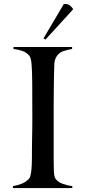

<svg xmlns="http://www.w3.org/2000/svg" viewBox="-20 -960 439 980"><path d="M46 0V-10Q71 -14 92.5 -23Q114 -32 129 -49Q135 -57 138 -75.5Q141 -94 142 -116Q143 -138 143 -156Q143 -163 143 -184.5Q143 -206 143.5 -234Q144 -262 144.5 -289.5Q145 -317 145 -337.5Q145 -358 145 -363Q145 -471 144.5 -536Q144 -601 141 -633.5Q138 -666 130 -675Q116 -692 95.5 -699.5Q75 -707 49 -710V-720H348V-710Q327 -707 303 -699Q279 -691 266 -667Q257 -650 257 -624Q256 -601 255.5 -567.5Q255 -534 254.5 -497Q254 -460 254 -426Q254 -392 254 -367V-141Q254 -112 255 -85Q256 -58 264 -47Q276 -30 302 -21Q328 -12 349 -10V0ZM212 -758 202 -764 306 -940Q328 -940 337 -932Q346 -924 352 -916V-911Z"/></svg>

Font: Mulat Addis
Style: Regular
Weight: 400
Designer: Fasil fikreab
Version: Version 1.001; ttfautohint (v1.8.3)